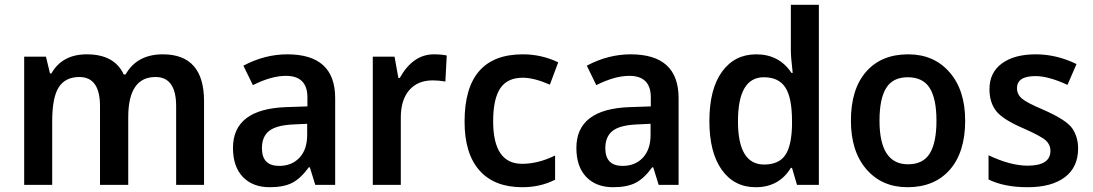

<svg xmlns="http://www.w3.org/2000/svg" viewBox="-20 -780 4610 810"><path d="M723.1 0V-332Q723.1 -455.1 636.2 -455.1Q521 -455.1 521 -285.2V0H401.9V-332Q401.9 -455.1 314.9 -455.1Q255.9 -455.1 228 -412.1Q200.2 -369.1 200.2 -268.1V0H82V-541H173.8L190.9 -470.2H196.8Q242.7 -550.8 346.2 -550.8Q462.9 -550.8 502 -465.8H509.8Q558.1 -550.8 667 -550.8Q840.8 -550.8 840.8 -353V0Z M1310.1 0 1287.1 -74.2H1282.7Q1248.5 -26.9 1212.4 -8.5Q1176.3 9.8 1118.2 9.8Q1045.9 9.8 1004.4 -33.7Q962.9 -77.1 962.9 -155.8Q962.9 -320.3 1188 -328.1L1276.9 -331.1V-369.1Q1276.9 -460 1186 -460Q1125 -460 1046.9 -420.9L1006.8 -502.9Q1096.7 -550.8 1191.9 -550.8Q1394 -550.8 1394 -366.2V0ZM1275.9 -257.8 1215.8 -254.9Q1145 -251.5 1115 -227.3Q1085 -203.1 1085 -154.8Q1085 -80.1 1157.7 -80.1Q1210.9 -80.1 1243.4 -114.7Q1275.9 -149.4 1275.9 -210.9Z M1864.7 -545.9 1858.9 -436Q1832 -440.9 1805.7 -440.9Q1742.2 -440.9 1706.5 -399.7Q1670.9 -358.4 1670.9 -284.2V0H1552.7V-541H1644.5L1660.6 -451.2H1666.5Q1722.2 -550.8 1810.5 -550.8Q1840.8 -550.8 1864.7 -545.9Z M2335 -517.1 2299.8 -422.9Q2232.9 -452.1 2185.5 -452.1Q2120.1 -452.1 2090.3 -407.2Q2060.5 -362.3 2060.5 -268.1Q2060.5 -88.9 2182.6 -88.9Q2250.5 -88.9 2321.8 -124V-22Q2260.3 9.8 2183.6 9.8Q2065.4 9.8 2002.7 -61Q1939.9 -131.8 1939.9 -267.1Q1939.9 -550.8 2185.5 -550.8Q2264.6 -550.8 2335 -517.1Z M2758.8 0 2735.8 -74.2H2731.4Q2697.3 -26.9 2661.1 -8.5Q2625 9.8 2566.9 9.8Q2494.6 9.8 2453.1 -33.7Q2411.6 -77.1 2411.6 -155.8Q2411.6 -320.3 2636.7 -328.1L2725.6 -331.1V-369.1Q2725.6 -460 2634.8 -460Q2573.7 -460 2495.6 -420.9L2455.6 -502.9Q2545.4 -550.8 2640.6 -550.8Q2842.8 -550.8 2842.8 -366.2V0ZM2724.6 -257.8 2664.6 -254.9Q2593.8 -251.5 2563.7 -227.3Q2533.7 -203.1 2533.7 -154.8Q2533.7 -80.1 2606.4 -80.1Q2659.7 -80.1 2692.1 -114.7Q2724.6 -149.4 2724.6 -210.9Z M3321.3 -71.8H3316.4Q3266.6 9.8 3168.5 9.8Q3077.1 9.8 3024.9 -63.7Q2972.7 -137.2 2972.7 -269Q2972.7 -403.8 3025.9 -477.3Q3079.1 -550.8 3170.4 -550.8Q3267.1 -550.8 3319.3 -472.2H3324.2Q3316.4 -540.5 3316.4 -565.9V-759.8H3434.6V0H3342.3ZM3321.3 -251V-269Q3321.3 -367.7 3293.2 -410.9Q3265.1 -454.1 3202.6 -454.1Q3093.3 -454.1 3093.3 -268.1Q3093.3 -85.9 3203.6 -85.9Q3264.6 -85.9 3292 -124.5Q3319.3 -163.1 3321.3 -251Z M3808.6 9.8Q3700.7 9.8 3635.3 -65.7Q3569.8 -141.1 3569.8 -271Q3569.8 -404.3 3634 -477.5Q3698.2 -550.8 3811.5 -550.8Q3919.9 -550.8 3985.8 -475.3Q4051.8 -399.9 4051.8 -271Q4051.8 -137.7 3987.1 -64Q3922.4 9.8 3808.6 9.8ZM3810.5 -86.9Q3874.5 -86.9 3902.6 -132.8Q3930.7 -178.7 3930.7 -271Q3930.7 -363.8 3902.1 -408.9Q3873.5 -454.1 3809.6 -454.1Q3746.6 -454.1 3718.5 -408.7Q3690.4 -363.3 3690.4 -271Q3690.4 -86.9 3810.5 -86.9Z M4150.4 -22.9V-125Q4242.7 -81.1 4315.4 -81.1Q4411.6 -81.1 4411.6 -144Q4411.6 -168.9 4392.8 -186.8Q4374 -204.6 4299.3 -237.8Q4211.9 -274.9 4183.1 -311Q4154.3 -347.2 4154.3 -403.8Q4154.3 -473.6 4206.5 -512.2Q4258.8 -550.8 4349.6 -550.8Q4437.5 -550.8 4521.5 -509.8L4483.4 -421.9Q4403.3 -459 4348.6 -459Q4270.5 -459 4270.5 -408.2Q4270.5 -382.3 4290.5 -364.7Q4310.5 -347.2 4377.4 -318.8Q4480.5 -273.9 4504.4 -237.3Q4528.3 -200.7 4528.3 -153.8Q4528.3 -74.7 4472.4 -32.5Q4416.5 9.8 4315.4 9.8Q4215.8 9.8 4150.4 -22.9Z"/></svg>

Font: Droid Sans TV
Style: Bold
Weight: 600
Version: Version 1.00